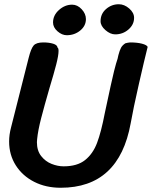

<svg xmlns="http://www.w3.org/2000/svg" viewBox="-20 -864 716 905"><path d="M454 -764Q454 -799 480 -821.5Q506 -844 540 -844Q566 -844 589 -824Q612 -804 612 -780Q612 -748 585.5 -725Q559 -702 523 -702Q500 -702 477 -722Q454 -742 454 -764ZM230 -758Q230 -792 258 -817Q286 -842 320 -842Q345 -842 365 -820.5Q385 -799 385 -774Q385 -742 358 -720Q331 -698 295 -698Q272 -698 251 -716.5Q230 -735 230 -758ZM184 -664Q211 -664 230.5 -658Q250 -652 251 -640Q256 -637 256 -624Q256 -603 245 -560Q234 -517 213 -448Q189 -365 174 -307Q159 -249 155 -208L154 -194Q154 -154 174 -128.5Q194 -103 223 -91.5Q252 -80 280 -80Q344 -80 381 -109.5Q418 -139 437.5 -190.5Q457 -242 474 -331Q483 -376 502 -461Q521 -546 527 -564Q536 -590 538 -604Q544 -627 550.5 -639Q557 -651 571 -660Q575 -661 582 -662.5Q589 -664 593 -664Q627 -664 649.5 -658Q672 -652 676 -643Q661 -584 634.5 -467.5Q608 -351 596 -283Q541 21 266 21Q196 21 141 -7Q86 -35 54.5 -84.5Q23 -134 23 -197Q23 -229 32 -263L115 -591Q126 -635 138.5 -649.5Q151 -664 184 -664Z"/></svg>

Font: Sriracha
Style: Regular
Weight: 400
Designer: Suppakit Chalermlarp
Version: Version 1.002g